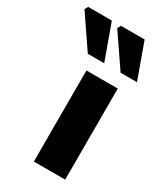

<svg xmlns="http://www.w3.org/2000/svg" viewBox="-289 -840 775 913"><g transform="rotate(30 99.0 -383.0)"><path d="M58 0V-500H230V0ZM24 -572 -96 -748 -86 -766H44L114 -572ZM204 -572 84 -748 94 -766H224L294 -572Z"/></g></svg>

Font: Source Sans 3 ExtraLight Black
Style: Regular
Weight: 900
Version: Version 3.052;hotconv 1.1.0;makeotfexe 2.6.0